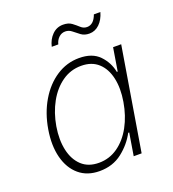

<svg xmlns="http://www.w3.org/2000/svg" viewBox="-136 -841 863 957"><g transform="rotate(-20 295.5 -362.5)"><path d="M230 11.7Q164.6 11.7 121.6 -24.7Q78.6 -61 62 -125Q45.4 -189 59.1 -271.5Q72.8 -353.5 110.6 -417.2Q148.4 -481 203.6 -517.1Q258.8 -553.2 324.2 -553.2Q394 -553.2 431.2 -514.6Q468.3 -476.1 478.5 -423.8H482.9L502.9 -545.9H545.9L455.6 0H413.6L433.1 -119.1H427.7Q399.9 -66.4 349.9 -27.3Q299.8 11.7 230 11.7ZM240.7 -28.3Q296.4 -28.3 341.3 -60.1Q386.2 -91.8 416.3 -147Q446.3 -202.1 458 -272Q469.7 -341.3 457.5 -396Q445.3 -450.7 410.9 -481.9Q376.5 -513.2 320.8 -513.2Q264.6 -513.2 219.5 -481.4Q174.3 -449.7 144 -395Q113.8 -340.3 102.1 -272Q90.8 -203.1 103 -147.9Q115.2 -92.8 149.9 -60.5Q184.6 -28.3 240.7 -28.3ZM416 -649.9Q390.1 -649.9 372.6 -662.8Q355 -675.8 339.6 -688.5Q324.2 -701.2 305.2 -701.2Q285.2 -701.2 270.8 -687.5Q256.3 -673.8 251 -652.3H216.3Q224.6 -689 248.5 -712.9Q272.5 -736.8 306.2 -736.8Q334.5 -736.8 351.8 -723.9Q369.1 -710.9 383.3 -697.8Q397.5 -684.6 416 -684.6Q451.7 -684.6 468.8 -732.4H503.4Q492.7 -694.3 469.5 -672.1Q446.3 -649.9 416 -649.9Z"/></g></svg>

Font: Inter Extra Light
Style: Italic
Weight: 200
Italic angle: -9.39999°
Designer: Rasmus Andersson
Foundry: rsms
Version: Version 4.000;git-3c8e0fc